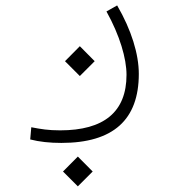

<svg xmlns="http://www.w3.org/2000/svg" viewBox="-20 -303 626 701"><path d="M204.1 218.8C394 218.8 486.8 133.8 486.8 -33.2C486.8 -105 460 -193.4 407.7 -283.2L368.7 -261.2C417.5 -173.3 441.9 -89.4 441.9 -29.8C441.9 106 358.9 172.9 199.7 172.9C155.8 172.9 130.4 168.5 94.2 161.6L90.3 206.1C124 214.8 161.6 218.8 204.1 218.8ZM264.2 377.4 318.4 323.2 264.2 268.6 210 323.2ZM271.5 -25.4 325.7 -79.6 271.5 -134.3 217.3 -79.6Z"/></svg>

Font: Cascadia Mono PL ExtraLight
Style: Regular
Weight: 200
Monospace: yes
Designer: Aaron Bell
Foundry: Saja Typeworks
Version: Version 2404.023